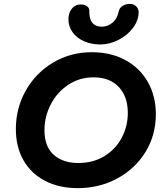

<svg xmlns="http://www.w3.org/2000/svg" viewBox="-20 -979 852 993"><path d="M62 -312Q62 -419 113 -510Q164 -601 254 -655Q344 -709 456 -709Q552 -709 627 -669Q702 -629 744 -556Q786 -483 786 -388Q786 -280 732.5 -193Q679 -106 586.5 -56Q494 -6 382 -6Q286 -6 213.5 -43.5Q141 -81 101.5 -150Q62 -219 62 -312ZM641 -395Q641 -480 594 -529.5Q547 -579 464 -579Q391 -579 333 -540.5Q275 -502 242.5 -439Q210 -376 210 -306Q210 -221 257.5 -178.5Q305 -136 386 -136Q461 -136 519 -171Q577 -206 609 -265.5Q641 -325 641 -395ZM334 -879Q334 -903 344 -923Q363 -956 398 -956Q416 -956 429 -947.5Q442 -939 442 -924V-911Q445 -841 507 -841Q536 -841 561 -861Q586 -881 594 -920Q598 -939 615 -949Q632 -959 652 -959Q671 -959 684 -946.5Q697 -934 697 -916Q697 -874 668 -835Q639 -796 592.5 -772.5Q546 -749 499 -749Q453 -749 415 -765.5Q377 -782 355.5 -812Q334 -842 334 -879Z"/></svg>

Font: Mali
Style: Bold Italic
Weight: 700
Italic angle: -10°
Version: Version 1.000; ttfautohint (v1.6)